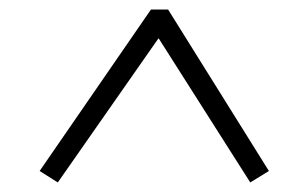

<svg xmlns="http://www.w3.org/2000/svg" viewBox="-20 -732 622 402"><path d="M543 -374 504 -350 312 -652 101 -350 63 -374 296 -712H332Z"/></svg>

Font: Literata 36pt
Style: Italic
Weight: 400
Italic angle: -2°
Designer: Latin by Veronika Burian and Jose Scaglione. Greek by Irene Vlachou. Cyrillic by Vera Evstafieva
Foundry: TypeTogether
Version: Version 3.002